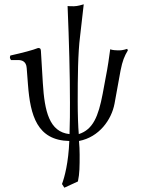

<svg xmlns="http://www.w3.org/2000/svg" viewBox="-20 -645 668 892"><path d="M472 -290 457 -209C437 -104 412 -43 346 -22C343 -56 341 -114 341 -173C341 -283 342 -399 352 -476L369 -625C363 -623 339 -616 324 -616C309 -616 300 -616 294 -617C301 -449 305 -298 305 -168C305 -133 305 -71 303 -22C209 -32 187 -128 179 -259L170 -409C169 -419 167 -422 157 -422C132 -412 86 -400 28 -387C25 -377 25 -376 31 -366H65C80 -366 102 -361 104 -329L110 -251C120.9 -109.1 152 7 302 10C298 111 280 178 268 210L279 227L342 198C350 160 350 129 350 73C350 59 349 26 347 10C441 -8 498 -89 512 -163L540 -317C549 -363 558 -384 574 -411L571 -418C549 -411 541 -411 528 -411C520 -411 502 -412 492 -416C489 -390 479 -323 472 -290Z"/></svg>

Font: Libertinus Serif Display
Style: Regular
Weight: 400
Designer: Philipp H. Poll
Foundry: Khaled Hosny
Version: Version 6.1